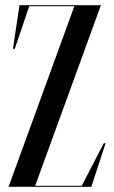

<svg xmlns="http://www.w3.org/2000/svg" viewBox="-20 -720 440 740"><path d="M295.1 -4H115.5L369 -700H55L30 -532H37L92.6 -696H266.5L13 0H332L387 -168H380Z"/></svg>

Font: Picaflor 96 pt
Style: Regular
Weight: 400
Designer: Ariel Martín Pérez
Foundry: Tunera Type Foundry
Version: Version 1.000;hotconv 1.0.109;makeotfexe 2.5.65596